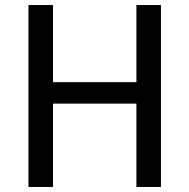

<svg xmlns="http://www.w3.org/2000/svg" viewBox="-20 -743 753 763"><path d="M190.6 -331.2V0H93.1V-723H190.6V-416.5H522.1V-723H619.6V0H522.1V-331.2Z"/></svg>

Font: Public Sans VF
Style: Regular
Weight: 400
Designer: Pablo Impallari, Rodrigo Fuenzalida (Modified by Dan O. Williams and USWDS)
Version: Version 1.003